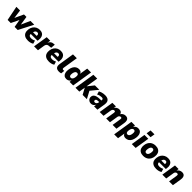

<svg xmlns="http://www.w3.org/2000/svg" viewBox="784 -3379 6198 6198"><g transform="rotate(45 3882.5 -280.0)"><path d="M129 0 30 -498H198L240 -180H229L378 -498H490L539 -180H530L673 -498H846L590 0H448L391 -331H432L271 0Z M1063 11Q971 11 913.5 -21.5Q856 -54 832 -113.5Q808 -173 819 -252Q829 -333 866.5 -390Q904 -447 963 -478Q1022 -509 1095 -509Q1169 -509 1217 -478Q1265 -447 1285 -389.5Q1305 -332 1293 -250L1287 -208H957L970 -298H1169L1154 -283Q1160 -323 1154.5 -347.5Q1149 -372 1133 -384Q1117 -396 1091 -396Q1063 -396 1041.5 -382Q1020 -368 1006 -340.5Q992 -313 985 -272L980 -236Q973 -195 981 -168Q989 -141 1014.5 -128Q1040 -115 1083 -115Q1118 -115 1156 -125.5Q1194 -136 1224 -154L1257 -42Q1214 -13 1164 -1Q1114 11 1063 11Z M1336 0 1415 -498H1577L1558 -375H1555Q1575 -433 1615.5 -468Q1656 -503 1715 -506L1771 -511L1759 -358L1656 -348Q1627 -345 1605.5 -332.5Q1584 -320 1570.5 -297Q1557 -274 1551 -239L1514 0Z M2022 11Q1930 11 1872.5 -21.5Q1815 -54 1791 -113.5Q1767 -173 1778 -252Q1788 -333 1825.5 -390Q1863 -447 1922 -478Q1981 -509 2054 -509Q2128 -509 2176 -478Q2224 -447 2244 -389.5Q2264 -332 2252 -250L2246 -208H1916L1929 -298H2128L2113 -283Q2119 -323 2113.5 -347.5Q2108 -372 2092 -384Q2076 -396 2050 -396Q2022 -396 2000.5 -382Q1979 -368 1965 -340.5Q1951 -313 1944 -272L1939 -236Q1932 -195 1940 -168Q1948 -141 1973.5 -128Q1999 -115 2042 -115Q2077 -115 2115 -125.5Q2153 -136 2183 -154L2216 -42Q2173 -13 2123 -1Q2073 11 2022 11Z M2478 11Q2385 11 2347 -37.5Q2309 -86 2325 -186L2407 -705H2583L2501 -193Q2498 -171 2500.5 -156Q2503 -141 2513.5 -133.5Q2524 -126 2543 -126Q2554 -126 2565 -127.5Q2576 -129 2585 -131L2571 -3Q2548 4 2526 7.5Q2504 11 2478 11Z M2813 11Q2750 11 2710 -22Q2670 -55 2655 -114Q2640 -173 2651 -250Q2662 -333 2693.5 -390.5Q2725 -448 2774.5 -478.5Q2824 -509 2887 -509Q2940 -509 2972.5 -484Q3005 -459 3015 -415L3011 -416L3057 -705H3233L3121 0H2956L2970 -89H2974Q2959 -57 2933.5 -34.5Q2908 -12 2877.5 -0.5Q2847 11 2813 11ZM2886 -119Q2914 -119 2934.5 -134.5Q2955 -150 2968.5 -181Q2982 -212 2987 -255Q2996 -316 2980.5 -347.5Q2965 -379 2925 -379Q2898 -379 2877.5 -363.5Q2857 -348 2843.5 -317.5Q2830 -287 2824 -244Q2815 -183 2831 -151Q2847 -119 2886 -119Z M3226 0 3338 -705H3514L3448 -292H3452L3616 -498H3818L3595 -229L3593 -287L3747 0H3553L3439 -209H3435L3402 0Z M3936 11Q3888 11 3851 -12.5Q3814 -36 3795.5 -74.5Q3777 -113 3783 -158Q3789 -206 3821.5 -237Q3854 -268 3913.5 -283.5Q3973 -299 4062 -299H4125L4112 -215H4066Q4029 -215 4004.5 -210Q3980 -205 3967 -192.5Q3954 -180 3951 -158Q3947 -135 3961 -120Q3975 -105 4002 -105Q4023 -105 4041.5 -115.5Q4060 -126 4073.5 -145.5Q4087 -165 4091 -193L4110 -316Q4116 -352 4098 -368Q4080 -384 4037 -384Q4002 -384 3959.5 -373.5Q3917 -363 3873 -339L3843 -452Q3877 -471 3915.5 -483.5Q3954 -496 3995 -502.5Q4036 -509 4076 -509Q4153 -509 4200.5 -483.5Q4248 -458 4266 -408.5Q4284 -359 4273 -286L4227 0H4074L4089 -96H4090Q4075 -61 4052.5 -37Q4030 -13 4001 -1Q3972 11 3936 11Z M4333 0 4412 -498H4575L4560 -406H4556Q4584 -458 4630 -483.5Q4676 -509 4725 -509Q4780 -509 4812 -483Q4844 -457 4852 -409L4846 -410Q4870 -456 4915.5 -482.5Q4961 -509 5016 -509Q5068 -509 5100 -486Q5132 -463 5143.5 -418Q5155 -373 5145 -307L5096 0H4922L4969 -299Q4974 -324 4971 -340Q4968 -356 4958 -363Q4948 -370 4930 -370Q4909 -370 4891.5 -359.5Q4874 -349 4862 -330.5Q4850 -312 4846 -285L4801 0H4628L4675 -299Q4680 -324 4676.5 -340Q4673 -356 4663 -363Q4653 -370 4636 -370Q4620 -370 4606 -364Q4592 -358 4581.5 -346.5Q4571 -335 4563 -320Q4555 -305 4552 -286L4507 0Z M5173 180 5281 -498H5446L5432 -409H5428Q5445 -443 5470 -465Q5495 -487 5525 -498Q5555 -509 5589 -509Q5651 -509 5691 -476Q5731 -443 5746 -384Q5761 -325 5751 -248Q5740 -167 5709 -108.5Q5678 -50 5629 -19.5Q5580 11 5514 11Q5462 11 5429 -14.5Q5396 -40 5386 -83H5391L5349 180ZM5477 -119Q5505 -119 5525 -135Q5545 -151 5559 -181Q5573 -211 5578 -255Q5587 -316 5571.5 -347.5Q5556 -379 5516 -379Q5489 -379 5468 -363.5Q5447 -348 5434 -317.5Q5421 -287 5415 -244Q5406 -183 5422 -151Q5438 -119 5477 -119Z M5890 -585 5915 -740H6093L6068 -585ZM5798 0 5877 -498H6053L5974 0Z M6323 11Q6242 11 6188 -21.5Q6134 -54 6111.5 -113.5Q6089 -173 6100 -253Q6108 -317 6133 -365.5Q6158 -414 6195.5 -446Q6233 -478 6280.5 -493.5Q6328 -509 6383 -509Q6466 -509 6519.5 -476.5Q6573 -444 6595.5 -385Q6618 -326 6607 -246Q6599 -181 6574.5 -133Q6550 -85 6512.5 -52.5Q6475 -20 6427 -4.5Q6379 11 6323 11ZM6334 -119Q6361 -119 6381.5 -134Q6402 -149 6415.5 -179Q6429 -209 6435 -255Q6444 -319 6428 -349Q6412 -379 6373 -379Q6347 -379 6326 -364.5Q6305 -350 6291.5 -320Q6278 -290 6272 -244Q6263 -180 6279.5 -149.5Q6296 -119 6334 -119Z M6919 11Q6827 11 6769.5 -21.5Q6712 -54 6688 -113.5Q6664 -173 6675 -252Q6685 -333 6722.5 -390Q6760 -447 6819 -478Q6878 -509 6951 -509Q7025 -509 7073 -478Q7121 -447 7141 -389.5Q7161 -332 7149 -250L7143 -208H6813L6826 -298H7025L7010 -283Q7016 -323 7010.5 -347.5Q7005 -372 6989 -384Q6973 -396 6947 -396Q6919 -396 6897.5 -382Q6876 -368 6862 -340.5Q6848 -313 6841 -272L6836 -236Q6829 -195 6837 -168Q6845 -141 6870.5 -128Q6896 -115 6939 -115Q6974 -115 7012 -125.5Q7050 -136 7080 -154L7113 -42Q7070 -13 7020 -1Q6970 11 6919 11Z M7192 0 7271 -498H7436L7422 -408H7418Q7446 -458 7492 -483.5Q7538 -509 7592 -509Q7644 -509 7676.5 -486.5Q7709 -464 7721 -419.5Q7733 -375 7723 -307L7674 0H7499L7545 -297Q7550 -323 7546 -339Q7542 -355 7531 -362.5Q7520 -370 7501 -370Q7479 -370 7460.5 -359.5Q7442 -349 7429.5 -329.5Q7417 -310 7413 -283L7368 0Z"/></g></svg>

Font: Nunito Sans 10pt SemiCondensed Black
Style: Italic
Weight: 900
Width: 4
Italic angle: -9°
Designer: Vernon Adams
Foundry: Vernon Adams
Version: Version 3.101;gftools[0.9.27]